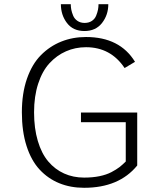

<svg xmlns="http://www.w3.org/2000/svg" viewBox="-20 -882 750 913"><path d="M495 -862Q495 -811 465.2 -772.8Q435.5 -734.5 381.5 -734.5Q327.5 -734.5 298.5 -772.5Q269.5 -810.5 269.5 -862H316.5Q316.5 -849 319 -836Q321.5 -823 327.8 -807.8Q334 -792.5 348.2 -782.8Q362.5 -773 382.5 -773Q402.5 -773 416.8 -782.5Q431 -792 437.2 -807.5Q443.5 -823 446 -836Q448.5 -849 448.5 -862ZM632.5 -347V-95Q546 11 380 11Q315 11 261.8 -10.8Q208.5 -32.5 168.5 -75.5Q128.5 -118.5 106.2 -188Q84 -257.5 84 -348Q84 -438 108.2 -507.8Q132.5 -577.5 174.8 -620Q217 -662.5 271.2 -684.2Q325.5 -706 389 -706Q550 -706 622 -588L572.5 -558.5Q506.5 -657.5 389 -657.5Q338 -657.5 293.8 -638Q249.5 -618.5 215.2 -581.2Q181 -544 161.5 -484Q142 -424 142 -348Q142 -271.5 159.8 -211.8Q177.5 -152 209.5 -114.2Q241.5 -76.5 284.8 -57Q328 -37.5 380 -37.5Q420 -37.5 453 -44.2Q486 -51 509.8 -63.5Q533.5 -76 548 -87.2Q562.5 -98.5 578 -114V-301H365V-347Z"/></svg>

Font: League Mono UltraLight
Style: Regular
Weight: 200
Width: 6
Designer: Tyler Finck
Foundry: The League of Moveable Type / Tyler Finck
Version: Version 2.210